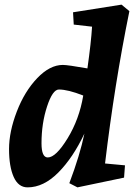

<svg xmlns="http://www.w3.org/2000/svg" viewBox="-20 -790 593 828"><path d="M99 18Q59 18 39 -27Q19 -72 19 -147Q19 -222 52.5 -309Q86 -396 140.5 -453Q195 -510 251 -510Q272 -510 357 -495Q373 -608 377 -675L298 -684L295 -737L504 -770L538 -742Q474 -428 433 -85L519 -77L515 -24L314 18L279 0Q325 -122 344 -214Q295 -110 231.5 -46Q168 18 99 18ZM234 -404Q207 -404 183 -331Q159 -258 159 -172Q159 -111 186 -111Q221 -111 271.5 -193.5Q322 -276 339 -378Q273 -404 234 -404Z"/></svg>

Font: Andada
Style: Bold Italic
Weight: 700
Italic angle: -8.29999°
Designer: Carolina Giovagnoli
Foundry: Carolina Giovagnoli
Version: Version 1.003